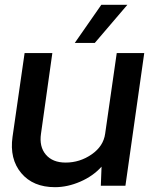

<svg xmlns="http://www.w3.org/2000/svg" viewBox="-20 -770 643 796"><path d="M373 -592H290L400 -750H508ZM578 -550 500 0H398L401 -79Q366 -40 313 -17Q260 6 208 6Q117 6 68 -52.5Q19 -111 32 -203L82 -550H197L150 -216Q142 -162 170 -129Q198 -96 252 -96Q311 -96 360 -130Q409 -164 416 -216L464 -550Z"/></svg>

Font: Oakes Grotesk Medium
Style: Italic
Weight: 500
Italic angle: -8°
Designer: Samuel Oakes
Foundry: Samuel Oakes
Version: Version 1.000;PS 001.000;hotconv 1.0.88;makeotf.lib2.5.64775